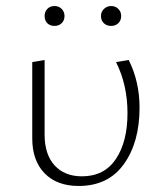

<svg xmlns="http://www.w3.org/2000/svg" viewBox="-20 -613 546 637"><path d="M128 -560Q128 -574 137 -583.5Q146 -593 161 -593Q175 -593 184.5 -583.5Q194 -574 194 -560Q194 -545 184.5 -536Q175 -527 161 -527Q146 -527 137 -536Q128 -545 128 -560ZM315 -560Q315 -574 325 -583.5Q335 -593 349 -593Q363 -593 372.5 -583.5Q382 -574 382 -560Q382 -545 372.5 -536Q363 -527 349 -527Q334 -527 324.5 -536Q315 -545 315 -560ZM87 -154V-407L128 -414V-166Q128 -101 161 -64.5Q194 -28 252 -28Q326 -28 364.5 -85.5Q403 -143 403 -238Q403 -331 365 -407L407 -414Q443 -342 443 -256Q443 -141 391 -68.5Q339 4 241 4Q169 4 128 -38Q87 -80 87 -154Z"/></svg>

Font: Ysabeau Infant Light
Style: Regular
Weight: 300
Designer: Christian Thalmann (Catharsis Fonts)
Version: Version 0.003